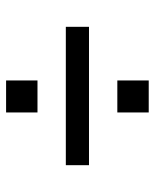

<svg xmlns="http://www.w3.org/2000/svg" viewBox="41 -665 508 630"><g transform="rotate(-90 295.0 -350.0)"><path d="M241 -481V-584H346V-481ZM68 -312V-388H522V-312ZM241 -116V-219H346V-116Z"/></g></svg>

Font: HostGroteskRegular
Style: Regular
Weight: 400
Designer: Doukan Karapınar based on Poppins by Indian Type Foundry, Jonny Pinhorn
Foundry: Element Type
Version: Version 1.001; ttfautohint (v1.8.4.7-5d5b)